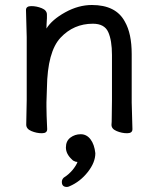

<svg xmlns="http://www.w3.org/2000/svg" viewBox="-20 -511 628 761"><path d="M245.1 230Q225.1 230 225.1 210Q225.1 200.2 232.9 192.9Q252 181.2 268.1 162.1Q283.2 143.1 287.1 130.9Q285.2 130.9 279.8 129.9Q270 127 265.1 121.1Q241.2 99.1 241.2 73.5Q241.2 47.9 259 34.4Q276.9 21 300 21Q323.2 21 338.6 41Q354 61 357.9 96.2Q357.9 132.8 327.9 170.9Q297.9 209 255.9 227.1Q250 230 245.1 230ZM502 -105 504.9 1Q504.9 17.1 483.9 17.1Q462.9 17.1 442.4 8.5Q421.9 0 421.9 -16.1V-17.1Q422.9 -24.9 422.9 -43.9L423.8 -115.2V-293Q423.8 -351.1 408.9 -384Q394 -417 348.1 -417Q272 -417 220 -361.6Q168 -306.2 166 -162.1Q165 -128.9 164.1 -105V-88.9Q164.1 -59.1 167 1Q167 17.1 146 17.1Q125 17.1 104.5 8.5Q84 0 84 -17.1L85.9 -115.2V-363.8L83 -471.2Q83 -486.8 104 -486.8Q125 -486.8 145.5 -478.5Q166 -470.2 166 -453.1V-439Q164.1 -411.1 164.1 -397.9Q186 -433.1 238.5 -462.2Q291 -491.2 344.2 -491.2Q439.9 -491.2 475.1 -424.8Q502 -377.9 502 -296.9Z"/></svg>

Font: LXGW WenKai Screen
Style: Regular
Weight: 400
Designer: LXGW / Fontworks Inc.
Foundry: LXGW / Fontworks Inc.
Version: Version 1.510;January 18,2025